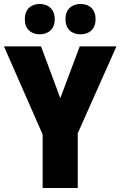

<svg xmlns="http://www.w3.org/2000/svg" viewBox="-20 -948 607 968"><path d="M105 -851C105 -802 136 -775 180 -775C225 -775 256 -803 256 -851C256 -900 225 -928 180 -928C136 -928 105 -901 105 -851ZM310 -851C310 -803 340 -775 386 -775C432 -775 462 -803 462 -851C462 -900 432 -928 386 -928C341 -928 310 -901 310 -851ZM284 -453 187 -714H0L195 -270V0H372V-276L567 -714H382Z"/></svg>

Font: Noto Sans Gurmukhi Condensed Black
Style: Regular
Weight: 900
Width: 3
Designer: Jelle Bosma - Monotype Design Team
Foundry: Monotype Imaging Inc.
Version: Version 2.004